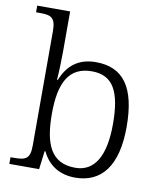

<svg xmlns="http://www.w3.org/2000/svg" viewBox="-86 -829 765 908"><g transform="rotate(10 297.0 -375.0)"><path d="M336 10C461 10 535 -79 535 -268C535 -461 469 -545 339 -545C255 -545 204 -502 176 -431H172C175 -464 177 -532 177 -569V-760H19V-728H37C89 -728 113 -721 113 -655V-105C113 -39 91 -32 33 -32H19V0H162L173 -88H177C206 -27 259 10 336 10ZM329 -36C213 -36 176 -121 176 -269C176 -418 218 -499 328 -499C430 -499 469 -426 469 -270C469 -120 423 -36 329 -36Z"/></g></svg>

Font: Noto Serif Devanagari Light
Style: Regular
Weight: 300
Designer: Universal Thirst, Indian Type Foundry and the Monotype Design Team
Foundry: Monotype Imaging Inc.
Version: Version 2.004